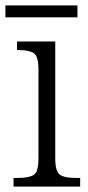

<svg xmlns="http://www.w3.org/2000/svg" viewBox="-26 -689 326 709"><path d="M24 0V-32H42Q82 -32 99 -43.5Q116 -55 116 -103V-432Q116 -480 99.5 -492Q83 -504 46 -504H37V-536H178V-105Q178 -56 195 -44Q212 -32 253 -32H270V0ZM-6 -625V-669H260V-625Z"/></svg>

Font: Noto Serif Ethiopic SemiCondensed Light
Style: Regular
Weight: 300
Width: 4
Designer: Monotype Design Team
Foundry: Monotype Imaging Inc.
Version: Version 2.102; ttfautohint (v1.8.4.7-5d5b)